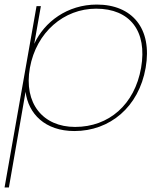

<svg xmlns="http://www.w3.org/2000/svg" viewBox="-27 -567 718 841"><path d="M123 -375 152 -540H133L-7 254H12L85 -165C97 -69 170 7 299 7C454 7 581 -98 611 -270C641 -442 552 -547 397 -547C268 -547 167 -471 123 -375ZM591 -270C563 -109 450 -11 302 -11C161 -11 76 -114 104 -270C132 -426 253 -529 394 -529C542 -529 619 -431 591 -270Z"/></svg>

Font: Poppins Devanagari Thin
Style: Italic
Weight: 100
Italic angle: -10°
Designer: Ninad Kale (Devanagari), Jonny Pinhorn (Latin)
Foundry: Indian Type Foundry
Version: 4.005